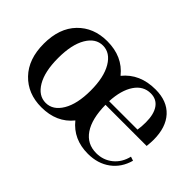

<svg xmlns="http://www.w3.org/2000/svg" viewBox="-74 -684 937 937"><g transform="rotate(45 394.5 -216.0)"><path d="M245 12Q151 12 92.5 -49Q34 -110 34 -216Q34 -323 92.5 -383.5Q151 -444 245 -444Q351 -444 410 -370Q470 -444 578 -444Q658 -444 701.5 -396.5Q745 -349 745 -263Q745 -245 742 -218H458Q459 -122 494 -70.5Q529 -19 593 -19Q641 -19 677 -48Q713 -77 725 -127L746 -120Q729 -58 681.5 -23Q634 12 566 12Q466 12 408 -60Q350 12 245 12ZM164 -70.5Q195 -18 245 -18Q295 -18 326.5 -71Q358 -124 358 -216Q358 -308 326.5 -361Q295 -414 245 -414Q195 -414 164 -361.5Q133 -309 133 -216Q133 -123 164 -70.5ZM575 -414Q524 -414 493 -368Q462 -322 458 -243H654Q658 -267 658 -297Q658 -353 636.5 -383.5Q615 -414 575 -414Z"/></g></svg>

Font: Arapey
Style: Regular
Weight: 400
Designer: Eduardo Rodriguez Tunni
Foundry: Eduardo Rodriguez Tunni
Version: Version 4.000